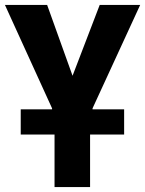

<svg xmlns="http://www.w3.org/2000/svg" viewBox="-24 -545 588 778"><path d="M341 213V0H479V-102H351V-106L544 -525H380L270 -238L167 -525H-4L187 -106V-102H60V0H197V213Z"/></svg>

Font: RT Raleway ExtraBold
Style: Regular
Weight: 400
Designer: Matt McInerney, Pablo Impallari, Rodrigo Fuenzalida — Edited by Milan Moffatt in April 2016
Foundry: Matt McInerney, Pablo Impallari, Rodrigo Fuenzalida — Edited by Milan Moffatt in April 2016
Version: Version 3.001